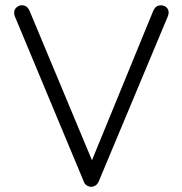

<svg xmlns="http://www.w3.org/2000/svg" viewBox="-20 -721 704 741"><path d="M600.2 -700.5Q614 -700.5 622.4 -692.6Q630.8 -684.8 630.8 -672.5Q630.8 -666.2 627.8 -658.2L360.5 -19.5Q356 -10 348.1 -5Q340.2 0 331.5 0Q323 -0.2 315.1 -5.2Q307.2 -10.2 303.8 -19.2L38 -656.2Q36.5 -659.2 35.5 -663.1Q34.5 -667 34.5 -671.5Q34.5 -684.8 44.2 -692.8Q54 -700.8 64 -700.8Q84.8 -700.8 94.2 -679L344 -80.8L326.2 -81.2L572.2 -681.2Q581.8 -700.5 600.2 -700.5Z"/></svg>

Font: Quicksand Variable Light
Style: Regular
Weight: 300
Designer: Andrew Paglinawan
Foundry: Andrew Paglinawan
Version: Version 3.004